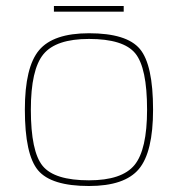

<svg xmlns="http://www.w3.org/2000/svg" viewBox="-20 -615 594 641"><path d="M491 -249Q491 -107 443.5 -50.5Q396 6 277 6Q151 6 107 -46.5Q63 -99 63 -249Q63 -391 110.5 -447.5Q158 -504 277 -504Q403 -504 447 -451.5Q491 -399 491 -249ZM83 -249Q83 -109 122.5 -61Q162 -13 277 -13Q387 -13 429 -64Q471 -115 471 -249Q471 -389 431.5 -437Q392 -485 277 -485Q167 -485 125 -434Q83 -383 83 -249ZM393 -595V-576H160V-595Z"/></svg>

Font: Blinker Thin
Style: Regular
Weight: 100
Designer: Juergen Huber
Foundry: supertype
Version: Version 1.017;hotconv 1.0.117;makeotfexe 2.5.65602